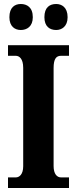

<svg xmlns="http://www.w3.org/2000/svg" viewBox="-20 -940 384 960"><path d="M261 -790C288 -790 318 -807 318 -854C318 -904 288 -920 261 -920C229 -920 202 -904 202 -854C202 -807 229 -790 261 -790ZM84 -790C114 -790 144 -807 144 -854C144 -904 114 -920 84 -920C55 -920 27 -904 27 -854C27 -807 55 -790 84 -790ZM20 0H325V-53H285C265 -53 248 -70 248 -110V-600C248 -647 262 -661 285 -661H325V-714H20V-661H59C76 -661 96 -647 96 -601V-109C96 -67 76 -53 59 -53H20Z"/></svg>

Font: Noto Serif Tamil ExtraCondensed ExtraBold
Style: Regular
Weight: 800
Width: 2
Designer: Indian Type Foundry, Tom Grace, and the Monotype Design Team
Foundry: Monotype Imaging Inc.
Version: Version 2.004